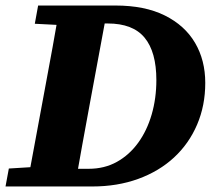

<svg xmlns="http://www.w3.org/2000/svg" viewBox="-30 -675 772 695"><path d="M-10 0 2 -65 132 -73H152L145 0ZM67 0 133 -356Q147 -430 160.5 -505Q174 -580 187 -655H361L295 -299Q281 -224 267.5 -149Q254 -74 241 0ZM96 -589 108 -655H254L247 -582H233ZM171 0 177 -64H291Q348 -64 393 -89Q438 -114 470 -158Q502 -202 519 -260.5Q536 -319 536 -385Q536 -487 493.5 -538.5Q451 -590 360 -590H283L288 -655H388Q494 -655 566.5 -619Q639 -583 676 -520Q713 -457 713 -375Q713 -293 683.5 -224Q654 -155 600 -105Q546 -55 470.5 -27.5Q395 0 304 0Z"/></svg>

Font: Source Serif 4 ExtraBold
Style: Italic
Weight: 800
Italic angle: -12°
Designer: Frank Grießhammer
Foundry: Adobe Systems Incorporated
Version: Version 4.004;hotconv 1.0.116;makeotfexe 2.5.65601